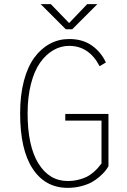

<svg xmlns="http://www.w3.org/2000/svg" viewBox="-20 -894 610 925"><path d="M449 -874 328 -753H297L176 -874H225L313 -783L400 -874ZM502.5 -345V-93Q495 -80.5 486 -69.2Q477 -58 459.2 -42.5Q441.5 -27 421.5 -16Q401.5 -5 371 3Q340.5 11 306 11Q198.5 11 137.8 -80.5Q77 -172 77 -348Q77 -435.5 95.2 -504.5Q113.5 -573.5 145.8 -617Q178 -660.5 220.5 -683.2Q263 -706 313 -706Q379 -706 423.2 -674.2Q467.5 -642.5 490 -593L460 -575Q409 -673 313 -673Q272.5 -673 236.5 -652Q200.5 -631 172.8 -591.5Q145 -552 129 -489.2Q113 -426.5 113 -348Q113 -190.5 165.2 -106.2Q217.5 -22 306 -22Q333.5 -22 357.5 -28Q381.5 -34 397.2 -41.8Q413 -49.5 428.2 -62.5Q443.5 -75.5 451.2 -84.5Q459 -93.5 469 -106.5V-313H294.5V-345Z"/></svg>

Font: League Mono Narrow Thin
Style: Regular
Weight: 100
Width: 3
Designer: Tyler Finck
Foundry: The League of Moveable Type / Tyler Finck
Version: Version 2.210